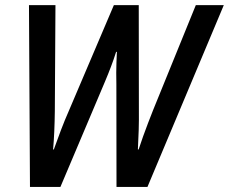

<svg xmlns="http://www.w3.org/2000/svg" viewBox="-20 -734 899 754"><path d="M97.7 0 93.8 -713.9H197.8L195.3 -296.9Q194.8 -256.3 193.1 -217.5Q191.4 -178.7 188.5 -147H191.4Q204.1 -182.6 219.2 -222.7Q234.4 -262.7 250 -297.9L427.2 -713.9H524.9L525.4 -303.2Q525.9 -263.7 524.7 -223.1Q523.4 -182.6 521.5 -147H524.4Q532.7 -172.4 542 -198.5Q551.3 -224.6 561.3 -250.5Q571.3 -276.4 581.1 -301.3L749 -713.9H858.9L559.1 0H437.5L437 -402.8Q436.5 -426.8 436.5 -448Q436.5 -469.2 437.3 -489.5Q438 -509.8 439 -530.3H436Q426.8 -501 416 -472.7Q405.3 -444.3 392.1 -413.1L217.3 0Z"/></svg>

Font: Open Sans SemiCondensed SemiBold
Style: Italic
Weight: 600
Width: 4
Italic angle: -12°
Designer: Monotype Design Team
Foundry: Monotype Imaging Inc.
Version: Version 3.000